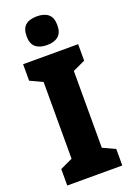

<svg xmlns="http://www.w3.org/2000/svg" viewBox="-174 -1050 729 1062"><g transform="rotate(-20 190.0 -519.5)"><path d="M352 -51H28V-148L101 -182V-634L28 -668V-765H352V-668L279 -634V-182L352 -148ZM190 -988Q233 -988 256.5 -968Q280 -948 280 -903Q280 -859 256 -839Q232 -819 190 -819Q147 -819 123 -839Q99 -859 99 -903Q99 -948 122 -968Q145 -988 190 -988Z"/></g></svg>

Font: Noto Sans Tamil UI Condensed Black
Style: Regular
Weight: 900
Width: 3
Designer: Jelle Bosma - Monotype Design Team
Foundry: Monotype Imaging Inc.
Version: Version 2.004; ttfautohint (v1.8.4.7-5d5b)